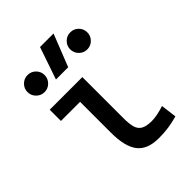

<svg xmlns="http://www.w3.org/2000/svg" viewBox="-227 -913 1040 1040"><g transform="rotate(-45 293.0 -392.5)"><path d="M373 9.8Q286.6 9.8 248.3 -39.1Q210 -87.9 210 -195.3V-517.6H313.5V-200.2Q313.5 -159.2 320.8 -133.3Q328.1 -107.4 349.4 -95.2Q370.6 -83 412.1 -83Q450.2 -83 507.8 -101.6L519.5 -10.7Q481.9 0 447.3 4.9Q412.6 9.8 373 9.8ZM63.5 -431.6V-517.6H218.8V-431.6ZM203.1 -609.4 266.6 -794.9H370.1L296.9 -609.4ZM111.3 -604.5Q84.5 -604.5 65.2 -623.8Q45.9 -643.1 45.9 -669.9Q45.9 -697.3 65.2 -716.3Q84.5 -735.4 111.3 -735.4Q138.7 -735.4 157.7 -716.3Q176.8 -697.3 176.8 -669.9Q176.8 -643.1 157.7 -623.8Q138.7 -604.5 111.3 -604.5ZM438.5 -604.5Q411.6 -604.5 392.3 -623.8Q373 -643.1 373 -669.9Q373 -697.3 392.3 -716.3Q411.6 -735.4 438.5 -735.4Q465.8 -735.4 484.9 -716.3Q503.9 -697.3 503.9 -669.9Q503.9 -643.1 484.9 -623.8Q465.8 -604.5 438.5 -604.5Z"/></g></svg>

Font: Cascadia Mono
Style: Regular
Weight: 400
Monospace: yes
Designer: Aaron Bell
Foundry: Saja Typeworks
Version: Version 2102.003